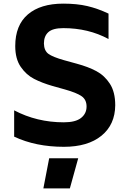

<svg xmlns="http://www.w3.org/2000/svg" viewBox="-20 -792 704 1058"><path d="M58 0ZM58 -39V-184Q183 -118 332 -118Q396 -118 426.5 -142Q457 -166 457 -205Q457 -243 429.5 -262Q402 -281 338 -299L270 -318Q211 -335 167.5 -357.5Q124 -380 94 -424Q64 -468 64 -538Q64 -653 133.5 -712.5Q203 -772 329 -772Q404 -772 461.5 -758.5Q519 -745 578 -717V-577Q467 -637 329 -637Q271 -637 246.5 -615Q222 -593 222 -552Q223 -513 246.5 -495.5Q270 -478 334 -460L403 -441Q466 -424 511 -400Q556 -376 585.5 -330.5Q615 -285 615 -212Q614 -105 539 -44Q464 17 332 17Q177 17 58 -39ZM251 80H411L365 246H219Z"/></svg>

Font: Biryani ExtraBold
Style: Regular
Weight: 800
Designer: Dan Reynolds and Mathieu Reguer
Foundry: Dan Reynolds and Mathieu Reguer
Version: Version 1.004; ttfautohint (v1.1) -l 5 -r 5 -G 72 -x 0 -D la